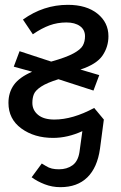

<svg xmlns="http://www.w3.org/2000/svg" viewBox="-20 -559 501 795"><path d="M370 -112 410 -64 394 57Q383 135 341.5 175.5Q300 216 230 216Q196 216 165 204Q134 192 111 175L153 118Q157 120 169.5 128Q182 136 195 139Q208 142 224 142Q257 142 280 125.5Q303 109 309 71L321 -16Q260 12 200 12Q122 12 68.5 -27Q15 -66 15 -133Q15 -176 37.5 -207.5Q60 -239 113 -262L37 -283L61 -347L192 -304Q253 -321 283.5 -337.5Q314 -354 323 -370.5Q332 -387 332 -409Q332 -436 311 -451Q290 -466 255 -466Q218 -466 185 -454Q152 -442 116 -417L75 -478Q160 -539 261 -539Q338 -539 383.5 -502.5Q429 -466 429 -409Q429 -365 404.5 -329Q380 -293 313 -271L391 -248L367 -184L222 -231Q174 -216 150.5 -200.5Q127 -185 120.5 -169.5Q114 -154 114 -133Q114 -103 137.5 -83.5Q161 -64 205 -64Q281 -64 370 -112Z"/></svg>

Font: FiraGO
Style: Italic
Weight: 400
Italic angle: -8°
Designer: bBox Type GmbH
Foundry: bBox Type GmbH
Version: Version 1.001